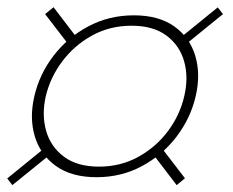

<svg xmlns="http://www.w3.org/2000/svg" viewBox="-72 -658 662 545"><path d="M202 -155Q131.5 -155 87.2 -186.5Q43 -218 27 -270.2Q11 -322.5 25.5 -385Q40 -447.5 80 -499.8Q120 -552 178.8 -583.2Q237.5 -614.5 308 -614.5Q378.5 -614.5 422.5 -583.2Q466.5 -552 482.2 -499.8Q498 -447.5 483.5 -385Q469 -322.5 429.2 -270.2Q389.5 -218 331 -186.5Q272.5 -155 202 -155ZM-37 -132.5 -51.5 -151.5 66 -247 81 -228ZM429.5 -132.5 356.5 -228 380 -247 453 -152ZM209 -185Q270.5 -185 321 -213Q371.5 -241 405.2 -286.5Q439 -332 451 -385Q463.5 -438 450.8 -483.5Q438 -529 400.5 -557Q363 -585 301.5 -585Q239.5 -585 189 -557Q138.5 -529 104.5 -483.5Q70.5 -438 58 -385Q46 -332 59 -286.5Q72 -241 109.8 -213Q147.5 -185 209 -185ZM129.5 -522.5 56 -618 80 -637.5 153 -542ZM444 -523 429 -542 546 -637 561 -618Z"/></svg>

Font: Bodoni Moda 9pt
Style: Bold Italic
Weight: 700
Italic angle: -13°
Designer: Owen Earl
Foundry: indestructible type
Version: Version 2.004